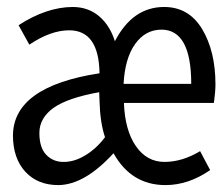

<svg xmlns="http://www.w3.org/2000/svg" viewBox="-20 -518 640 550"><path d="M163.1 -54.2Q193.4 -54.2 224.6 -73.2Q256.3 -92.3 280.8 -125Q266.6 -167 265.1 -229L264.2 -253.9Q174.3 -237.8 133.3 -209Q92.8 -179.7 92.8 -137.2Q92.8 -94.7 112.8 -74.2Q132.8 -53.7 163.1 -54.2ZM527.8 -277.8Q527.8 -432.6 442.9 -433.1Q396.5 -433.1 367.2 -392.1Q337.9 -351.1 334 -277.8ZM17.1 -128.9Q17.1 -270 265.1 -308.1Q263.2 -431.2 178.2 -431.2Q125 -431.2 64 -390.1L33.2 -445.8Q113.3 -497.6 188 -498Q232.4 -498 263.7 -471.7Q294.9 -445.3 309.1 -399.9Q359.9 -498 450.2 -498Q521 -498 559.1 -434.6Q597.2 -371.1 597.2 -275.9Q597.2 -256.8 592.8 -223.1H335Q337.9 -145 369.1 -99.6Q400.4 -54.2 451.2 -54.2Q502 -54.2 553.2 -85L582 -30.8Q520 12.2 454.1 12.2Q356 12.2 305.2 -79.1Q222.2 11.7 147 12.2Q87.9 12.2 52.7 -25.9Q17.6 -64 17.1 -128.9Z"/></svg>

Font: SourceCodePro-Regular
Style: Regular
Weight: 400
Monospace: yes
Designer: Paul D. Hunt
Foundry: Adobe Systems Incorporated
Version: Version 1.009;PS 1.000;hotconv 1.0.70;makeotf.lib2.5.5900